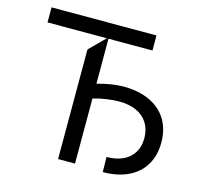

<svg xmlns="http://www.w3.org/2000/svg" viewBox="-106 -843 1014 964"><g transform="rotate(15 401.5 -361.0)"><path d="M754.3 -213.1Q754.3 -145.6 724.6 -96.2Q695 -46.9 639.7 -20.6Q584.5 5.7 508.5 5.7L507.1 -72.4Q556.1 -72.4 592 -89.1Q627.8 -105.8 647 -137.3Q666.2 -168.7 666.2 -211.6Q666.2 -256.7 646 -289.8Q625.7 -322.8 587.9 -340.4Q550.1 -358 498.6 -358Q465.9 -358 430.6 -352.6Q395.2 -347.3 362.9 -337.7V0.7H274.9V-568.9L354.4 -648.4H46.2V-726.6H591.6V-648.4H362.9V-414.4Q398.1 -424.7 433.4 -430.4Q468.8 -436.1 498.6 -436.1Q577.4 -436.1 635.1 -409.3Q692.8 -382.5 723.5 -332.2Q754.3 -282 754.3 -213.1Z"/></g></svg>

Font: Riot Sans
Style: Regular
Weight: 400
Designer: Rasmus Andersson
Foundry: rsms
Version: Version 4.001